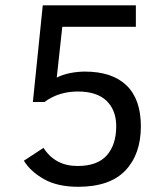

<svg xmlns="http://www.w3.org/2000/svg" viewBox="-20 -696 626 730"><path d="M276.9 14.2Q198.7 14.2 147.2 -14.9Q95.7 -43.9 70.8 -85L145.5 -133.8Q189.5 -64.9 274.9 -64.9Q350.6 -64.9 386.2 -105.5Q421.9 -146 421.9 -215.8Q421.9 -276.9 385.3 -312.5Q348.6 -348.1 275.9 -348.1Q203.1 -348.1 148.9 -308.1H105L142.6 -675.8H496.6V-594.2H216.8L195.8 -400.9Q216.8 -412.1 245.8 -418Q274.9 -423.8 302.7 -423.8Q406.7 -423.8 461.2 -371.1Q515.6 -318.4 515.6 -215.8Q515.6 -109.9 456.8 -47.9Q397.9 14.2 276.9 14.2Z"/></svg>

Font: Cadman
Style: Regular
Weight: 400
Designer: Paul James MIller
Foundry: High-Logic / Made with FontCreator
Version: Version 2.114;March 28, 2021;FontCreator 13.0.0.2683 64-bit